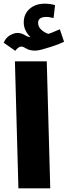

<svg xmlns="http://www.w3.org/2000/svg" viewBox="-21 -1023 368 1043"><path d="M79 0 60 -690H233L252 0ZM62 -747 -1 -791Q11 -819 33.5 -831.5Q56 -844 74 -844Q94 -844 112.5 -833Q131 -822 142 -822H144Q128 -837 118 -857.5Q108 -878 108 -901Q108 -947 140 -975Q172 -1003 221 -1003Q254 -1003 278 -995L270 -925Q260 -927 251 -929Q242 -931 231 -931Q186 -931 186 -899Q186 -876 205 -860Q224 -844 242 -839Q260 -845 274.5 -851.5Q289 -858 304 -864L327 -796Q319 -792 299 -784Q279 -776 254 -768Q229 -760 206.5 -754Q184 -748 171 -748Q140 -748 122.5 -759Q105 -770 95 -770Q79 -770 62 -747Z"/></svg>

Font: Noto Sans Arabic Blk
Style: Regular
Weight: 900
Designer: Monotype Design Team, Nadine Chahine, Nizar Qandah and Khaled Hosny
Foundry: Monotype Imaging Inc.
Version: Version 2.012; ttfautohint (v1.8.4.7-5d5b)